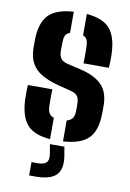

<svg xmlns="http://www.w3.org/2000/svg" viewBox="-90 -663 617 914"><g transform="rotate(10 219.0 -206.0)"><path d="M35.5 -156.5Q35 -179 35.2 -198.5Q35.5 -218 36.5 -227H155Q153.5 -194.5 153.8 -175.5Q154 -156.5 154.5 -142Q155.5 -122 162.8 -110.8Q170 -99.5 185 -94.5V8.5Q106.5 2.5 72.8 -36.5Q39 -75.5 35.5 -156.5ZM247.5 8.5V-93Q266 -97.5 274.8 -109.5Q283.5 -121.5 283.5 -143Q284 -156 284 -160Q284 -164 284 -167.8Q284 -171.5 283.5 -183.5Q283.5 -203.5 275 -216Q266.5 -228.5 244 -234.5L174 -252.5Q128 -265 96.2 -284Q64.5 -303 48.5 -332.5Q32.5 -362 32 -406Q32 -416 32 -424.2Q32 -432.5 32 -441Q32.5 -524 68.5 -563.5Q104.5 -603 191 -608.5V-506Q176.5 -501.5 170.2 -490.8Q164 -480 163.5 -461.5Q163.5 -458 163 -448.5Q162.5 -439 162.5 -418Q162.5 -393 171.2 -379Q180 -365 206 -358.5L268.5 -344Q338.5 -328 373.5 -293Q408.5 -258 408.5 -190.5Q408.5 -181 408.5 -172Q408.5 -163 408 -153Q407.5 -73 370.5 -35Q333.5 3 247.5 8.5ZM279 -374.5Q279.5 -387 279.8 -403.8Q280 -420.5 279.8 -436.2Q279.5 -452 279 -461.5Q278 -479.5 272.5 -490Q267 -500.5 254 -505V-608.5Q331.5 -602.5 365.5 -564.2Q399.5 -526 403 -446.5Q403.5 -438.5 403.5 -423.8Q403.5 -409 403 -394.8Q402.5 -380.5 401.5 -374.5ZM117 196V131.5H147Q177 131.5 189 119.2Q201 107 196.5 79L188.5 32H258.5L266.5 79Q275.5 140.5 246.5 168.2Q217.5 196 147 196Z"/></g></svg>

Font: Big Shoulders Stencil Text Thin ExtraBold
Style: Regular
Weight: 800
Version: Version 2.001